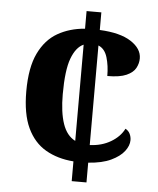

<svg xmlns="http://www.w3.org/2000/svg" viewBox="-52 -759 662 803"><g transform="rotate(5 279.5 -357.0)"><path d="M279 -83Q212 -88 162 -117Q112 -146 84.5 -204.5Q57 -263 57 -358Q57 -458 86 -518Q115 -578 165 -606.5Q215 -635 279 -640V-714H341V-640Q427 -636 472.5 -606.5Q518 -577 518 -536Q518 -515 507.5 -495.5Q497 -476 469 -463.5Q441 -451 389 -451Q389 -494 378.5 -529Q368 -564 341 -575V-157Q391 -159 429 -181.5Q467 -204 484 -238Q497 -231 503 -218.5Q509 -206 509 -192Q509 -169 491 -145.5Q473 -122 436 -104.5Q399 -87 341 -83V0H279ZM279 -573Q247 -559 228.5 -509.5Q210 -460 210 -359Q210 -283 226.5 -235Q243 -187 279 -169Z"/></g></svg>

Font: Noto Serif Toto
Style: Bold
Weight: 700
Designer: Monotype Design Team
Foundry: Monotype Imaging Inc.
Version: Version 2.001; ttfautohint (v1.8.4.7-5d5b)